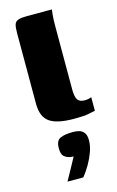

<svg xmlns="http://www.w3.org/2000/svg" viewBox="-120 -554 535 879"><g transform="rotate(-15 147.0 -115.0)"><path d="M189 5Q109 5 74 -20Q39 -45 39 -107V-443Q39 -470 43.5 -483Q48 -496 62.5 -500.5Q77 -505 104 -505H221Q220 -501 218 -479.5Q216 -458 216 -433V-127Q216 -92 225.5 -78Q235 -64 260 -64Q270 -64 279.5 -66.5Q289 -69 291 -70V-6Q283 -5 262 0Q241 5 189 5ZM86 275Q98 253 107 237Q116 221 124 206Q132 191 143 171Q139 171 134.5 170.5Q130 170 125 169Q110 166 98.5 156Q87 146 87 117Q87 81 108.5 71.5Q130 62 168 62Q184 62 197.5 65.5Q211 69 220.5 81Q230 93 230 117Q230 143 220 171Q210 199 194.5 226Q179 253 161 275Z"/></g></svg>

Font: Genos Thin ExtraBold
Style: Regular
Weight: 800
Version: Version 1.010